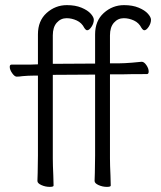

<svg xmlns="http://www.w3.org/2000/svg" viewBox="-20 -723 628 749"><path d="M186 -431V-105Q186 -79 188 -37L189 1Q189 6 174 6Q157 6 141.5 -1Q126 -8 126 -17Q126 -35 127 -49L128 -116V-428H110Q91 -428 68 -426Q55 -424 46 -424H45Q37 -424 27.5 -437.5Q18 -451 18 -462Q18 -471 25 -471H99L128 -472V-589Q128 -642 162 -672.5Q196 -703 241 -703Q274 -703 298 -693Q322 -683 334 -669.5Q346 -656 346 -646Q346 -632 337 -618.5Q328 -605 320 -605Q315 -605 309 -614Q299 -634 279.5 -643Q260 -652 240 -652Q217 -652 201.5 -634.5Q186 -617 186 -585V-474L351 -475V-589Q351 -642 385 -672.5Q419 -703 464 -703Q497 -703 521 -693Q545 -683 557 -669.5Q569 -656 569 -646Q569 -632 560 -618.5Q551 -605 543 -605Q538 -605 532 -614Q522 -634 502.5 -643Q483 -652 463 -652Q440 -652 424.5 -634.5Q409 -617 409 -585V-476H446Q464 -476 495 -478.5Q526 -481 532 -482H533Q542 -482 551 -469Q560 -456 560 -444Q560 -434 553 -434Q483 -434 457 -433H409V-105Q409 -79 411 -37L412 1Q412 6 397 6Q380 6 364.5 -1Q349 -8 349 -17Q349 -35 350 -49L351 -116V-432Z"/></svg>

Font: JyunsaiKaai Light
Style: Regular
Weight: 300
Designer: Fontworks Inc.
Version: Version 0.030;April 7, 2024;FontCreator 14.0.0.2901 64-bit